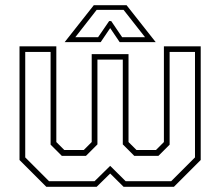

<svg xmlns="http://www.w3.org/2000/svg" viewBox="-20 -718 846 738"><path d="M55 -540H196.5V-172L227 -141.5H302L332.5 -172V-510H474V-172L504.5 -141.5H579.5L610 -172V-540H751.5V-103L648.5 0H455L403.5 -51L351.5 0H158L55 -103ZM77 -518.5V-113L168.5 -21.5H343.5L403.5 -80.5L463 -21.5H638L729.5 -113V-518.5H632V-162L589 -119H496L452 -163V-489H354.5V-163L310.5 -119H217.5L174.5 -162V-518.5ZM340.5 -698H466.5L578.5 -556H440L403.5 -610L367 -556H228.5ZM351.5 -680 269.5 -575H357L399.5 -637H407.5L449.5 -575H537.5L455 -680Z"/></svg>

Font: Tourney Thin ExtraLight
Style: Regular
Weight: 250
Version: Version 1.015